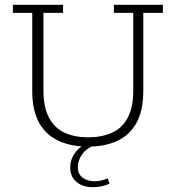

<svg xmlns="http://www.w3.org/2000/svg" viewBox="-20 -603 735 804"><path d="M348 11Q278 11 225 -13.5Q172 -38 143.5 -89.5Q115 -141 115 -222V-549H34V-583H244V-549H162V-223Q162 -153 185.5 -109.5Q209 -66 251 -47Q293 -28 349 -28Q406 -28 448.5 -47Q491 -66 514.5 -109.5Q538 -153 538 -223V-549H457V-583H662V-549H580V-222Q580 -140 551.5 -88.5Q523 -37 471 -13Q419 11 348 11ZM370 181Q327 181 300.5 159Q274 137 274 98Q274 61 299 31Q324 1 375 -16L388 0Q345 15 325.5 41Q306 67 306 97Q306 126 326 141Q346 156 377 156Q390 156 403 153Q416 150 431 144L439 166Q424 173 405.5 177Q387 181 370 181Z"/></svg>

Font: Rokkitt SemiBold ExtraLight
Style: Regular
Weight: 250
Version: Version 3.103